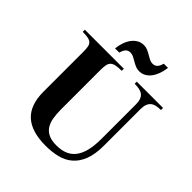

<svg xmlns="http://www.w3.org/2000/svg" viewBox="-239 -1053 1229 1229"><g transform="rotate(45 375.5 -438.5)"><path d="M732.9 -668.9Q710 -668.9 692.1 -665Q674.3 -661.1 661.9 -651.1Q649.4 -641.1 642.8 -623.8Q636.2 -606.4 636.2 -580.1V-250Q636.2 -171.4 616.2 -120.4Q596.2 -69.3 561 -39.1Q525.9 -8.8 477.5 3.2Q429.2 15.1 372.1 15.1Q244.6 15.1 181.4 -42.7Q118.2 -100.6 118.2 -219.2V-580.1Q118.2 -606.4 115.2 -623.8Q112.3 -641.1 102.5 -651.1Q92.8 -661.1 74.5 -665Q56.2 -668.9 24.9 -668.9V-688H377.9V-668.9Q346.7 -668.9 327.1 -665Q307.6 -661.1 296.6 -651.1Q285.6 -641.1 281.7 -623.8Q277.8 -606.4 277.8 -580.1V-220.2Q277.8 -177.2 283.7 -143.1Q289.6 -108.9 305.4 -85Q321.3 -61 348.9 -48.1Q376.5 -35.2 419.9 -35.2Q463.4 -35.2 496.1 -48.6Q528.8 -62 550.5 -90.3Q572.3 -118.7 583.3 -162.8Q594.2 -207 594.2 -269V-580.1Q594.2 -606.4 587.9 -623.8Q581.5 -641.1 569.1 -651.1Q556.6 -661.1 538.1 -665Q519.5 -668.9 495.1 -668.9V-688H732.9ZM574.2 -891.6Q570.3 -859.4 560.5 -832.8Q550.8 -806.2 535.9 -786.6Q521 -767.1 501.2 -756.3Q481.4 -745.6 458 -745.6Q439.5 -745.6 423.3 -752.7Q407.2 -759.8 392.6 -768.6Q377.9 -777.3 364 -784.4Q350.1 -791.5 335 -791.5Q316.4 -791.5 304.4 -780.3Q292.5 -769 284.2 -740.2H246.1Q249.5 -772 259.3 -798.8Q269 -825.7 283.9 -845Q298.8 -864.3 318.6 -875.2Q338.4 -886.2 361.8 -886.2Q380.9 -886.2 397 -879.2Q413.1 -872.1 427.5 -863.3Q441.9 -854.5 455.8 -847.4Q469.7 -840.3 484.9 -840.3Q503.4 -840.3 515.9 -851.6Q528.3 -862.8 536.1 -891.6Z"/></g></svg>

Font: Tai Heritage Pro
Style: Bold
Weight: 700
Designer: Faah Baccam, Walt Agee, Victor Gaultney, Annie Olsen, Eric Hays
Foundry: SIL International
Version: Version 2.600